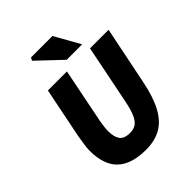

<svg xmlns="http://www.w3.org/2000/svg" viewBox="-240 -995 1141 1141"><g transform="rotate(-45 331.0 -424.0)"><path d="M316 12Q195 12 134.5 -45Q74 -102 74 -222Q74 -245 79 -276Q84 -307 88 -332L152 -650H312L242 -300Q239 -281 236.5 -262.5Q234 -244 234 -226Q234 -177 252.5 -151.5Q271 -126 320 -126Q349 -126 369.5 -139.5Q390 -153 405 -187Q420 -221 432 -282L506 -650H662L588 -286Q567 -180 531.5 -114Q496 -48 443 -18Q390 12 316 12ZM360 -700 210 -842 220 -860H400L490 -700Z"/></g></svg>

Font: Source Sans 3 Black
Style: Italic
Weight: 900
Italic angle: -11°
Designer: Paul D. Hunt
Foundry: Adobe
Version: Version 3.052;hotconv 1.1.0;makeotfexe 2.6.0